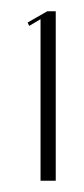

<svg xmlns="http://www.w3.org/2000/svg" viewBox="-20 -719 149 341"><path d="M52 -685 32 -673 29 -679 64 -699H79V-398H52Z"/></svg>

Font: Moniqa Cond Display
Style: Regular
Weight: 400
Width: 3
Designer: Rajesh Rajput
Foundry: Rajesh Rajput
Version: Version 1.000